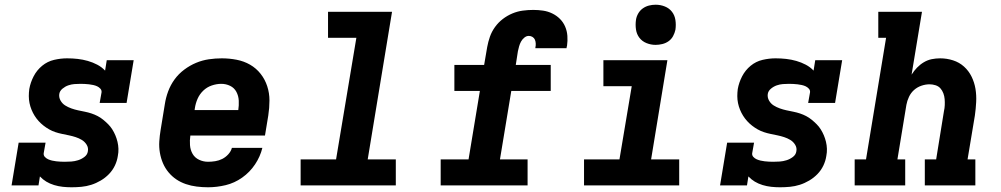

<svg xmlns="http://www.w3.org/2000/svg" viewBox="-20 -785 4240 813"><path d="M283 8Q264 8 245.5 6Q227 4 209 -1.5Q191 -7 176 -16Q161 -25 149 -38L143 0H29L59 -181H173L165 -136Q164 -127 170 -120.5Q176 -114 184 -110.5Q192 -107 200.5 -105Q209 -103 218 -102Q227 -101 236 -100.5Q245 -100 254 -100Q268 -100 282 -101Q296 -102 310.5 -106.5Q325 -111 337.5 -120.5Q350 -130 352 -144Q352 -144 352 -144Q352 -144 352 -144Q355 -159 347 -172Q339 -185 326.5 -192.5Q314 -200 300 -204.5Q286 -209 271.5 -212Q257 -215 242.5 -218Q228 -221 214.5 -225.5Q201 -230 188.5 -237Q176 -244 164.5 -253Q153 -262 143.5 -272.5Q134 -283 126.5 -295Q119 -307 113.5 -320.5Q108 -334 105 -348.5Q102 -363 102 -378Q102 -393 104 -408Q109 -436 122.5 -462Q136 -488 158.5 -506.5Q181 -525 209 -531.5Q237 -538 264 -538Q287 -538 309 -535.5Q331 -533 352 -527Q373 -521 392 -511Q411 -501 425 -486L432 -530H546L516 -349H402L410 -394Q411 -403 405 -409.5Q399 -416 391.5 -419.5Q384 -423 375 -425Q366 -427 357 -428Q348 -429 339 -429.5Q330 -430 321 -430Q308 -430 295 -429Q282 -428 269 -423.5Q256 -419 244.5 -409.5Q233 -400 231 -387Q229 -372 236.5 -359Q244 -346 256 -338.5Q268 -331 282 -326Q296 -321 310 -318Q324 -315 339 -312Q354 -309 367.5 -304.5Q381 -300 393.5 -293.5Q406 -287 417 -278Q428 -269 438 -259Q448 -249 455.5 -237Q463 -225 468.5 -212Q474 -199 477.5 -184.5Q481 -170 481.5 -155Q482 -140 479 -125Q476 -104 466.5 -84Q457 -64 441.5 -48Q426 -32 406.5 -20.5Q387 -9 366.5 -2.5Q346 4 325 6Q304 8 283 8Z M861 8Q837 8 813 5Q789 2 767 -5.5Q745 -13 726.5 -25.5Q708 -38 693.5 -55.5Q679 -73 670 -94Q661 -115 657 -138.5Q653 -162 654.5 -186Q656 -210 660 -234L678 -344Q682 -371 692 -398Q702 -425 719 -448.5Q736 -472 760 -490Q784 -508 810.5 -519Q837 -530 864.5 -534Q892 -538 919 -538Q951 -538 982 -532Q1013 -526 1039 -511Q1065 -496 1083.5 -472.5Q1102 -449 1111.5 -420Q1121 -391 1121 -359.5Q1121 -328 1116 -296L1102 -211H786Q783 -191 784.5 -170.5Q786 -150 795.5 -133.5Q805 -117 823 -108.5Q841 -100 861 -100Q876 -100 891.5 -102.5Q907 -105 921 -112Q935 -119 946.5 -131.5Q958 -144 962 -159H1091Q1082 -122 1060 -89Q1038 -56 1005.5 -33Q973 -10 935.5 -1Q898 8 861 8ZM804 -319H989Q992 -339 991 -359Q990 -379 981 -396Q972 -413 954.5 -421.5Q937 -430 917 -430Q897 -430 876.5 -423Q856 -416 840.5 -401Q825 -386 816.5 -366.5Q808 -347 805 -326Z M1253 0V-110H1403L1489 -625H1369V-735H1640L1537 -110H1656V0Z M1846 0V-110H1964L2012 -400H1904V-510H2030L2043 -586Q2047 -608 2054.5 -629.5Q2062 -651 2076 -670.5Q2090 -690 2109 -704.5Q2128 -719 2149.5 -728Q2171 -737 2193.5 -740Q2216 -743 2238 -743Q2259 -743 2279.5 -740Q2300 -737 2318.5 -728Q2337 -719 2351 -705Q2365 -691 2373 -672.5Q2381 -654 2382.5 -633Q2384 -612 2381 -591Q2380 -588 2379.5 -586Q2379 -584 2379 -581H2247Q2247 -582 2247 -582.5Q2247 -583 2247 -584Q2249 -592 2248.5 -601Q2248 -610 2245 -617Q2242 -624 2235 -628.5Q2228 -633 2219 -633Q2209 -633 2200 -625.5Q2191 -618 2186 -608.5Q2181 -599 2178 -588.5Q2175 -578 2173 -568L2164 -510H2312V-400H2145L2097 -110H2214V0Z M2453 0V-110H2603L2655 -420H2535V-530H2806L2737 -110H2856V0ZM2756 -595Q2736 -595 2717.5 -602.5Q2699 -610 2687.5 -625Q2676 -640 2673 -660Q2670 -680 2673 -701Q2675 -715 2682.5 -728Q2690 -741 2702 -749.5Q2714 -758 2728 -761.5Q2742 -765 2756 -765Q2777 -765 2795.5 -757.5Q2814 -750 2825.5 -735Q2837 -720 2840 -700Q2843 -680 2840 -659Q2837 -645 2830 -632Q2823 -619 2811 -610.5Q2799 -602 2784.5 -598.5Q2770 -595 2756 -595Z M3283 8Q3264 8 3245.5 6Q3227 4 3209 -1.5Q3191 -7 3176 -16Q3161 -25 3149 -38L3143 0H3029L3059 -181H3173L3165 -136Q3164 -127 3170 -120.5Q3176 -114 3184 -110.5Q3192 -107 3200.5 -105Q3209 -103 3218 -102Q3227 -101 3236 -100.5Q3245 -100 3254 -100Q3268 -100 3282 -101Q3296 -102 3310.5 -106.5Q3325 -111 3337.5 -120.5Q3350 -130 3352 -144Q3352 -144 3352 -144Q3352 -144 3352 -144Q3355 -159 3347 -172Q3339 -185 3326.5 -192.5Q3314 -200 3300 -204.5Q3286 -209 3271.5 -212Q3257 -215 3242.5 -218Q3228 -221 3214.5 -225.5Q3201 -230 3188.5 -237Q3176 -244 3164.5 -253Q3153 -262 3143.5 -272.5Q3134 -283 3126.5 -295Q3119 -307 3113.5 -320.5Q3108 -334 3105 -348.5Q3102 -363 3102 -378Q3102 -393 3104 -408Q3109 -436 3122.5 -462Q3136 -488 3158.5 -506.5Q3181 -525 3209 -531.5Q3237 -538 3264 -538Q3287 -538 3309 -535.5Q3331 -533 3352 -527Q3373 -521 3392 -511Q3411 -501 3425 -486L3432 -530H3546L3516 -349H3402L3410 -394Q3411 -403 3405 -409.5Q3399 -416 3391.5 -419.5Q3384 -423 3375 -425Q3366 -427 3357 -428Q3348 -429 3339 -429.5Q3330 -430 3321 -430Q3308 -430 3295 -429Q3282 -428 3269 -423.5Q3256 -419 3244.5 -409.5Q3233 -400 3231 -387Q3229 -372 3236.5 -359Q3244 -346 3256 -338.5Q3268 -331 3282 -326Q3296 -321 3310 -318Q3324 -315 3339 -312Q3354 -309 3367.5 -304.5Q3381 -300 3393.5 -293.5Q3406 -287 3417 -278Q3428 -269 3438 -259Q3448 -249 3455.5 -237Q3463 -225 3468.5 -212Q3474 -199 3477.5 -184.5Q3481 -170 3481.5 -155Q3482 -140 3479 -125Q3476 -104 3466.5 -84Q3457 -64 3441.5 -48Q3426 -32 3406.5 -20.5Q3387 -9 3366.5 -2.5Q3346 4 3325 6Q3304 8 3283 8Z M3599 0V-110H3647L3732 -625H3699V-735H3884L3840 -469Q3850 -485 3863 -498.5Q3876 -512 3892 -521.5Q3908 -531 3925.5 -534.5Q3943 -538 3961 -538Q3989 -538 4015.5 -529.5Q4042 -521 4062 -503Q4082 -485 4094 -460.5Q4106 -436 4110.5 -409Q4115 -382 4113.5 -353Q4112 -324 4108 -296L4077 -110H4110V0H3896V-110H3944L3977 -314Q3980 -327 3980.5 -340Q3981 -353 3980 -365.5Q3979 -378 3974.5 -390Q3970 -402 3962 -411Q3954 -420 3941.5 -424Q3929 -428 3916 -428Q3899 -428 3881.5 -422Q3864 -416 3850.5 -404Q3837 -392 3829 -375Q3821 -358 3818 -341L3780 -110H3813V0Z"/></svg>

Font: Iosevka Curly Slab XBdExObl
Style: Regular
Weight: 800
Width: 7
Italic angle: -9°
Monospace: yes
Designer: Belleve Invis
Foundry: Belleve Invis
Version: Version 11.1.0; ttfautohint (v1.8.3)